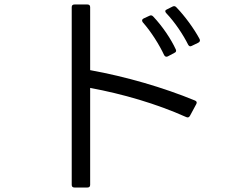

<svg xmlns="http://www.w3.org/2000/svg" viewBox="-20 -799 1040 854"><path d="M299 23C299 31 303 35 311 35H369C377 35 381 31 381 23V-408C526 -381 675 -338 809 -278C816 -275 821 -277 825 -284L853 -336C857 -343 855 -349 847 -352C706 -410 541 -458 381 -487V-767C381 -775 377 -779 369 -779H311C303 -779 299 -775 299 -767ZM862 -609C869 -613 871 -618 868 -625C843 -672 801 -729 764 -767C759 -772 754 -773 748 -770L722 -757C714 -754 713 -747 719 -741C759 -699 795 -644 817 -600C821 -593 826 -591 833 -595ZM756 -564C763 -567 765 -572 762 -579C741 -625 702 -683 661 -726C656 -731 651 -732 645 -729L619 -717C611 -713 610 -707 615 -700C653 -657 689 -599 710 -554C714 -547 719 -545 726 -548Z"/></svg>

Font: LINE Seed JP_OTF Regular
Style: Regular
Weight: 400
Designer: LY Corporation & Fontrix & Fontworks
Version: Version 1.002